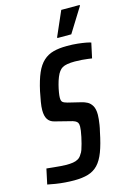

<svg xmlns="http://www.w3.org/2000/svg" viewBox="-148 -954 691 1026"><g transform="rotate(-15 197.0 -441.0)"><path d="M131 8Q107 8 80.5 6Q54 4 29 0Q4 -4 -15 -8L3 -92Q22 -90 42 -88Q62 -86 80.5 -84.5Q99 -83 112 -83Q132 -83 148.5 -85.5Q165 -88 177.5 -95.5Q190 -103 198 -118Q204 -125 209 -139Q214 -153 218.5 -170.5Q223 -188 227 -206Q231 -224 233 -239Q235 -254 235 -262Q235 -276 231 -283Q227 -290 217 -295Q207 -300 188 -304L109 -324Q85 -330 73.5 -348Q62 -366 62 -398Q62 -418 66.5 -444Q71 -470 77 -500Q90 -559 106.5 -597Q123 -635 147 -657Q171 -679 203 -687.5Q235 -696 278 -696Q311 -696 338 -693Q365 -690 383 -686.5Q401 -683 409 -680L391 -597Q384 -598 369.5 -600Q355 -602 336 -603.5Q317 -605 297 -605Q273 -605 256 -602Q239 -599 228.5 -593Q218 -587 210 -576Q202 -566 194.5 -547.5Q187 -529 181.5 -507.5Q176 -486 173 -467.5Q170 -449 170 -438Q170 -421 177 -414.5Q184 -408 203 -403L273 -386Q292 -382 307.5 -373.5Q323 -365 333 -347.5Q343 -330 343 -298Q343 -288 341.5 -274Q340 -260 337.5 -243.5Q335 -227 330 -207Q317 -142 301 -100Q285 -58 262.5 -34.5Q240 -11 208 -1.5Q176 8 131 8ZM240 -750V-755L299 -890H401V-885L317 -750Z"/></g></svg>

Font: Saira ExtraCondensed SemiBold
Style: Italic
Weight: 600
Width: 2
Italic angle: -12°
Designer: Hector Gatti with collaboration of the Omnibus-Type team
Foundry: Omnibus-Type
Version: Version 1.101